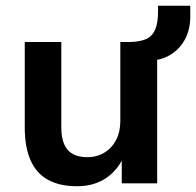

<svg xmlns="http://www.w3.org/2000/svg" viewBox="-20 -637 681 667"><path d="M248 10Q187 10 146.5 -12.5Q106 -35 86 -80.5Q66 -126 66 -194V-491H193V-194Q193 -160 202.5 -137Q212 -114 232 -102.5Q252 -91 283 -91Q317 -91 343 -107Q369 -123 383.5 -151Q398 -179 398 -217V-491H526V0H403V-102H414Q392 -48 349.5 -19Q307 10 248 10ZM506 -426 432 -473V-491Q467 -492 488 -501.5Q509 -511 519 -534Q529 -557 529 -597V-617H641V-580Q641 -537 624.5 -504Q608 -471 578 -450.5Q548 -430 506 -426Z"/></svg>

Font: Nunito Sans 11pt
Style: Bold
Weight: 700
Version: Version 3.101;gftools[0.9.27]